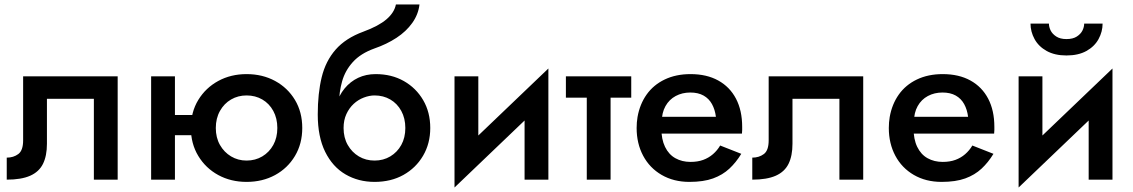

<svg xmlns="http://www.w3.org/2000/svg" viewBox="-20 -800 5047 855"><path d="M504 -460H83V-175Q83 -130 61.5 -114Q40 -98 10 -98V0Q75 0 114.5 -17.5Q154 -35 171.5 -70.5Q189 -106 189 -160V-360H398V0H504Z M700 -198H910V-288H700ZM653 -460V0H759V-460ZM830 -230Q830 -160 863 -105.5Q896 -51 952 -20.5Q1008 10 1078 10Q1149 10 1205 -20.5Q1261 -51 1293.5 -105.5Q1326 -160 1326 -230Q1326 -301 1293.5 -355Q1261 -409 1205 -439.5Q1149 -470 1078 -470Q1008 -470 952 -439.5Q896 -409 863 -355Q830 -301 830 -230ZM941 -230Q941 -273 959.5 -306Q978 -339 1009 -357Q1040 -375 1078 -375Q1117 -375 1148 -357Q1179 -339 1197 -306Q1215 -273 1215 -230Q1215 -187 1197 -154.5Q1179 -122 1148 -103.5Q1117 -85 1078 -85Q1040 -85 1009 -103.5Q978 -122 959.5 -154.5Q941 -187 941 -230Z M1648 -375Q1687 -375 1718 -357Q1749 -339 1767 -306Q1785 -273 1785 -230Q1785 -187 1767 -154.5Q1749 -122 1718 -103.5Q1687 -85 1648 -85Q1609 -85 1578 -103.5Q1547 -122 1528.5 -154.5Q1510 -187 1510 -230L1395 -290Q1395 -191 1428 -124Q1461 -57 1518.5 -23.5Q1576 10 1648 10Q1721 10 1776.5 -21Q1832 -52 1864 -106.5Q1896 -161 1896 -230Q1896 -300 1864.5 -354Q1833 -408 1778.5 -439Q1724 -470 1653 -470ZM1462 -230H1510Q1510 -265 1522.5 -292Q1535 -319 1555 -337.5Q1575 -356 1600 -365.5Q1625 -375 1648 -375L1653 -470Q1610 -470 1575 -453.5Q1540 -437 1514.5 -406Q1489 -375 1475.5 -330.5Q1462 -286 1462 -230ZM1395 -290 1500 -235 1490 -340Q1490 -390 1503.5 -438Q1517 -486 1551.5 -524Q1586 -562 1647 -584Q1702 -603 1745.5 -631.5Q1789 -660 1816 -698Q1843 -736 1848 -780H1743Q1736 -744 1701 -714Q1666 -684 1598 -659Q1519 -630 1474.5 -579Q1430 -528 1412.5 -456Q1395 -384 1395 -290Z M2417 -360 2422 -495 2009 -100 2004 35ZM2110 -460H2004V35L2110 -88ZM2422 -495 2316 -373V0H2422Z M2500 -460V-365H2791V-460ZM2593 -440V0H2699V-440Z M2880 -205H3284Q3285 -214 3285 -221.5Q3285 -229 3285 -235Q3285 -308 3257.5 -360.5Q3230 -413 3178.5 -441.5Q3127 -470 3055 -470Q2990 -470 2940 -446Q2890 -422 2859.5 -379Q2829 -336 2819 -279Q2817 -267 2816 -255Q2815 -243 2815 -230Q2815 -161 2844 -106.5Q2873 -52 2926.5 -21Q2980 10 3050 10Q3113 10 3155.5 -5.5Q3198 -21 3228 -49Q3258 -77 3281 -115L3187 -152Q3174 -130 3155 -113.5Q3136 -97 3111.5 -88Q3087 -79 3055 -79Q3017 -79 2987.5 -95.5Q2958 -112 2941.5 -146Q2925 -180 2925 -230L2927 -258Q2927 -298 2943.5 -327.5Q2960 -357 2989 -372.5Q3018 -388 3054 -388Q3089 -388 3113 -374.5Q3137 -361 3150.5 -336.5Q3164 -312 3168 -280H2880Z M3824 -460H3403V-175Q3403 -130 3381.5 -114Q3360 -98 3330 -98V0Q3395 0 3434.5 -17.5Q3474 -35 3491.5 -70.5Q3509 -106 3509 -160V-360H3718V0H3824Z M4003 -205H4407Q4408 -214 4408 -221.5Q4408 -229 4408 -235Q4408 -308 4380.5 -360.5Q4353 -413 4301.5 -441.5Q4250 -470 4178 -470Q4113 -470 4063 -446Q4013 -422 3982.5 -379Q3952 -336 3942 -279Q3940 -267 3939 -255Q3938 -243 3938 -230Q3938 -161 3967 -106.5Q3996 -52 4049.5 -21Q4103 10 4173 10Q4236 10 4278.5 -5.5Q4321 -21 4351 -49Q4381 -77 4404 -115L4310 -152Q4297 -130 4278 -113.5Q4259 -97 4234.5 -88Q4210 -79 4178 -79Q4140 -79 4110.5 -95.5Q4081 -112 4064.5 -146Q4048 -180 4048 -230L4050 -258Q4050 -298 4066.5 -327.5Q4083 -357 4112 -372.5Q4141 -388 4177 -388Q4212 -388 4236 -374.5Q4260 -361 4273.5 -336.5Q4287 -312 4291 -280H4003Z M4929 -360 4934 -495 4521 -100 4516 35ZM4622 -460H4516V35L4622 -88ZM4934 -495 4828 -373V0H4934ZM4569 -695Q4569 -659 4587 -626Q4605 -593 4641 -573Q4677 -553 4729 -553Q4782 -553 4818 -573Q4854 -593 4872 -626Q4890 -659 4890 -695H4808Q4808 -680 4800.5 -664.5Q4793 -649 4775.5 -637.5Q4758 -626 4729 -626Q4701 -626 4683.5 -637.5Q4666 -649 4658.5 -664.5Q4651 -680 4651 -695Z"/></svg>

Font: Jost Medium
Style: Regular
Weight: 500
Version: Version 3.710